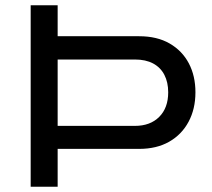

<svg xmlns="http://www.w3.org/2000/svg" viewBox="-20 -706 803 726"><path d="M96 0V-686H198V-569H506Q574 -569 621.5 -541.5Q669 -514 694 -466.5Q719 -419 719 -357Q719 -294 693 -245.5Q667 -197 619.5 -170Q572 -143 506 -143H198V0ZM198 -230H490Q548 -230 582 -264Q616 -298 616 -357Q616 -395 601.5 -423Q587 -451 559 -466Q531 -481 490 -481H198Z"/></svg>

Font: Archivo SemiExpanded
Style: Regular
Weight: 400
Width: 6
Designer: Hector Gatti
Foundry: Omnibus-Type
Version: Version 2.001